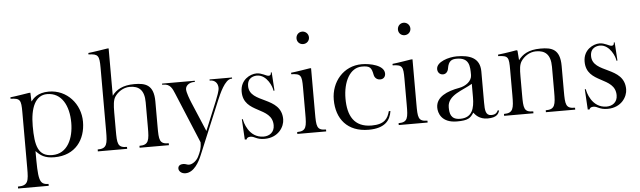

<svg xmlns="http://www.w3.org/2000/svg" viewBox="-53 -896 4348 1305"><g transform="rotate(-5 2121.5 -243.5)"><path d="M159 -210C159 -75 178 -2 275 -2C380 -2 422 -106 422 -210C422 -325 375 -418 275 -418C195 -418 159 -335 159 -210ZM163 -437 165 -377C181 -397 211 -434 288 -434C412 -434 502 -331 502 -210C502 -89 432 14 288 14C221 14 193 -8 163 -39C163 155 166 191 232 191V204H23V191C94 191 97 159 97 71V-311C97 -394 91 -406 25 -408V-418C50 -420 153 -437 153 -437Z M653 -133V-565C653 -648 645 -660 579 -662V-672C604 -674 710 -691 710 -691H719V-368C747 -407 793 -434 871 -434C946 -434 1004 -419 1004 -304V-133C1004 -40 1006 -13 1070 -13V0H870V-13C934 -13 938 -45 938 -133V-304C938 -389 900 -418 839 -418C793 -418 755 -389 736 -360C722 -338 719 -304 719 -254V-133C719 -40 721 -13 785 -13V0H585V-13C649 -13 653 -45 653 -133Z M1329 0ZM1332 -74 1414 -273C1424 -298 1440 -338 1440 -358C1440 -392 1418 -413 1389 -413H1384V-421H1537V-413H1532C1488 -413 1447 -316 1429 -273L1278 89C1261 130 1224 200 1166 200C1136 200 1120 180 1120 164C1120 141 1141 136 1155 136C1174 136 1180 144 1195 144C1222 144 1250 117 1260 96C1275 65 1286 43 1286 -1L1143 -345C1128 -381 1115 -413 1068 -413H1060V-421H1283V-413H1276C1245 -413 1219 -393 1219 -368C1219 -345 1238 -297 1247 -275Z M1716 0ZM1791 -73C1791 -203 1594 -167 1594 -319C1594 -401 1663 -434 1705 -434C1742 -434 1769 -411 1786 -411C1802 -411 1803 -423 1803 -432H1809L1817 -307H1810C1810 -330 1775 -419 1707 -419C1693 -419 1641 -415 1641 -353C1641 -232 1859 -267 1859 -108C1859 -57 1816 14 1722 14C1665 14 1656 -9 1626 -9C1610 -9 1600 -1 1600 7H1587L1579 -132H1586C1587 -116 1614 -2 1717 -2C1756 -2 1791 -25 1791 -73Z M2012 -133V-311C2012 -394 2006 -406 1940 -408V-418C1965 -420 2068 -437 2068 -437H2078V-133C2078 -40 2079 -13 2143 -13V0H1946V-13C2010 -13 2012 -45 2012 -133ZM1997 -647C1997 -671 2015 -690 2039 -690C2063 -690 2082 -671 2082 -647C2082 -623 2063 -605 2039 -605C2015 -605 1997 -623 1997 -647Z M2423 -434C2480 -434 2576 -414 2576 -357C2576 -335 2562 -320 2540 -320C2518 -320 2502 -334 2498 -354C2488 -405 2479 -418 2423 -418C2341 -418 2293 -325 2293 -210C2293 -95 2334 -13 2455 -13C2543 -13 2566 -51 2579 -100H2590C2581 -37 2543 14 2432 14C2287 14 2213 -79 2213 -210C2213 -331 2298 -434 2423 -434Z M2704 -133V-311C2704 -394 2698 -406 2632 -408V-418C2657 -420 2760 -437 2760 -437H2770V-133C2770 -40 2771 -13 2835 -13V0H2638V-13C2702 -13 2704 -45 2704 -133ZM2689 -647C2689 -671 2707 -690 2731 -690C2755 -690 2774 -671 2774 -647C2774 -623 2755 -605 2731 -605C2707 -605 2689 -623 2689 -647Z M3083 0ZM2909 -95C2909 -168 2985 -201 3070 -216C3115 -224 3157 -255 3157 -296C3157 -357 3156 -415 3069 -415C3037 -415 3013 -406 3005 -354C3002 -334 2989 -317 2968 -317C2946 -317 2931 -334 2931 -356C2931 -406 3017 -431 3071 -431C3158 -431 3229 -408 3229 -314V-101C3229 -49 3232 -13 3271 -13C3301 -13 3309 -26 3318 -42L3326 -38C3319 -19 3309 8 3244 8C3187 8 3162 -25 3150 -40C3127 -5 3112 10 3035 10C2928 10 2909 -60 2909 -95ZM3058 -6C3140 -6 3157 -68 3157 -145V-236C3096 -198 2987 -175 2987 -91C2987 -51 2992 -6 3058 -6Z M3425 -133V-307C3425 -395 3422 -405 3352 -408V-418C3414 -425 3479 -437 3479 -437L3486 -434L3491 -368C3519 -405 3560 -434 3643 -434C3718 -434 3776 -420 3776 -304V-133C3776 -40 3778 -13 3842 -13V0H3642V-13C3706 -13 3710 -45 3710 -133V-304C3710 -389 3672 -418 3611 -418C3565 -418 3527 -389 3508 -360C3493 -337 3491 -307 3491 -257V-133C3491 -40 3493 -13 3557 -13V0H3357V-13C3421 -13 3425 -45 3425 -133Z M4056 0ZM4131 -73C4131 -203 3934 -167 3934 -319C3934 -401 4003 -434 4045 -434C4082 -434 4109 -411 4126 -411C4142 -411 4143 -423 4143 -432H4149L4157 -307H4150C4150 -330 4115 -419 4047 -419C4033 -419 3981 -415 3981 -353C3981 -232 4199 -267 4199 -108C4199 -57 4156 14 4062 14C4005 14 3996 -9 3966 -9C3950 -9 3940 -1 3940 7H3927L3919 -132H3926C3927 -116 3954 -2 4057 -2C4096 -2 4131 -25 4131 -73Z"/></g></svg>

Font: Open Baskerville 0.0.53
Style: Normal
Weight: 400
Designer: Isaac Moore, James Puckett, Rob Mientjes
Foundry: The Open Baskerville Project
Version: 0.0.53 (g939f078)